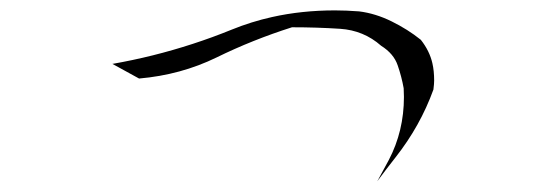

<svg xmlns="http://www.w3.org/2000/svg" viewBox="-20 -573 1040 366"><path d="M750 -388.2Q750 -323.2 721.2 -268.1Q710.4 -247.6 699.2 -227.5Q716.3 -250.5 733.9 -272.9Q781.2 -333 806.2 -402.3Q807.6 -413.1 807.6 -419.4Q807.6 -438 804.2 -452.6Q798.8 -476.1 782.2 -497.1Q757.3 -517.1 726.6 -532.2Q695.8 -547.4 664.6 -551.3Q639.6 -553.2 618.7 -553.2Q555.2 -553.2 498.5 -540.5Q459 -531.7 421.9 -516.6Q384.8 -501.5 347.2 -489.3Q272 -464.8 194.3 -451.2L245.1 -423.3Q324.7 -430.2 393.1 -463.6Q461.4 -497.1 536.6 -521H537.1Q584 -521 628.4 -518.1Q673.3 -515.1 706.5 -485.8Q730.5 -470.7 738 -448.7Q745.6 -426.8 749.5 -404.8Q750 -396.5 750 -388.2Z"/></svg>

Font: Bakudai
Style: Light
Weight: 300
Version: Version 1.48